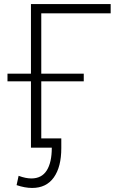

<svg xmlns="http://www.w3.org/2000/svg" viewBox="-20 -730 583 949"><path d="M133 0V-328H17V-366H133V-710H527V-664H184V-366H394V-328H184V-46H283V2Q283 95 246 147Q209 199 139 199Q103 199 62 185L72 139Q107 152 135 152Q186 152 211 112.5Q236 73 236 0Z"/></svg>

Font: Raleway Light
Style: Regular
Weight: 300
Designer: Matt McInerney, Pablo Impallari, Rodrigo Fuenzalida
Foundry: Matt McInerney, Pablo Impallari, Rodrigo Fuenzalida
Version: Version 4.026